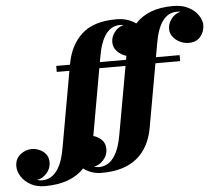

<svg xmlns="http://www.w3.org/2000/svg" viewBox="-267 -832 1332 1164"><g transform="rotate(-5 399.0 -250.0)"><path d="M91 -460H174.5L175 -461.5Q195 -577 267 -643.5Q339 -710 477.5 -710Q517 -710 546.8 -699.8Q576.5 -689.5 597 -674Q634.5 -715.5 691.2 -737.8Q748 -760 827.5 -760Q875 -760 908 -746Q941 -732 961.5 -711.2Q982 -690.5 991.5 -668.8Q1001 -647 1001 -631Q1001 -589 975.5 -559Q950 -529 904.5 -529Q877 -529 851.2 -541.2Q825.5 -553.5 808.8 -574.8Q792 -596 792 -623.5Q792 -656 814 -684.8Q836 -713.5 869.5 -721.5Q858.5 -723.5 847.5 -723.5Q742.5 -723.5 712 -540L698 -460H842V-423.5H691.5L623 -38.5Q601.5 83.5 523.2 146.8Q445 210 310 210Q275.5 210 247.5 199.8Q219.5 189.5 199 173.5Q118 260 -40 260Q-90.5 260 -127 239.5Q-163.5 219 -183.2 188Q-203 157 -203 126Q-203 80 -171 54.5Q-139 29 -101 29Q-78.5 29 -55 38.8Q-31.5 48.5 -15.8 68.5Q0 88.5 0 118.5Q0 157 -26.8 185.8Q-53.5 214.5 -85 218.5Q-69 223.5 -55 223.5Q53.5 223.5 85.5 40L168 -423.5H91ZM362 -490 356.5 -460H516L520 -484Q488.5 -493 465.2 -517Q442 -541 442 -573.5Q442 -606 464 -634.8Q486 -663.5 519.5 -671.5Q508.5 -673.5 497.5 -673.5Q392.5 -673.5 362 -490ZM350 68.5Q350 107 323.2 135.8Q296.5 164.5 265 168.5Q281 173.5 295 173.5Q403.5 173.5 435.5 -10L509.5 -423.5H350L278 -17Q306 -10 328 11.5Q350 33 350 68.5Z"/></g></svg>

Font: Bodoni* 06pt Fatface
Style: Italic
Weight: 900
Italic angle: -13°
Version: Version 2.3